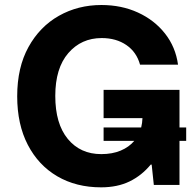

<svg xmlns="http://www.w3.org/2000/svg" viewBox="-20 -757 801 786"><path d="M742.2 -235.1V-180.4H714.8V0H609.7L600.9 -83.1H596.9Q560.4 -38.7 510.7 -14.4Q460.9 9.9 393.8 9.9Q291.9 9.9 214.5 -35.3Q137.1 -80.6 93.8 -164.2Q50.4 -247.9 50.4 -362.9Q50.4 -480.8 96.6 -564.5Q142.8 -648.1 221.1 -692.3Q299.4 -736.5 395.2 -736.5Q477.6 -736.5 544.9 -705.6Q612.2 -674.7 655.5 -619.7Q698.9 -564.6 708.8 -492.2H553.3Q539.1 -544 497.3 -572.6Q455.6 -601.2 396.3 -601.2Q312.9 -601.2 259.6 -539.6Q206.3 -478 206.3 -364.3Q206.3 -250.4 257.6 -188.2Q308.9 -126.1 394.5 -126.1Q439.6 -126.1 473.9 -140.4Q508.2 -154.8 529.8 -180.4H404.1V-235.1H557.9Q562.5 -253.2 563.2 -273.4H404.1V-389.2H714.8V-235.1Z"/></svg>

Font: Inter Zeller
Style: Bold
Weight: 700
Designer: Rasmus Andersson; Joe Bland
Foundry: zeller
Version: Version 3.015;git-dec3a8cb1